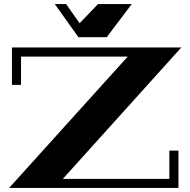

<svg xmlns="http://www.w3.org/2000/svg" viewBox="-20 -930 941 950"><path d="M251 -910H307L374 -815L465 -910H632L508 -746H368ZM863 -185V0H25L612 -650H84V-510H39V-695H877L291 -45H818V-185Z"/></svg>

Font: Geostar Fill
Style: Regular
Weight: 400
Designer: Joe Prince
Foundry: Joe Prince
Version: Version 1.002